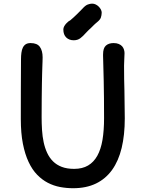

<svg xmlns="http://www.w3.org/2000/svg" viewBox="-20 -1001 786 1036"><path d="M91.8 0ZM92.3 -358.9Q91.8 -436.5 92.5 -514.9Q93.3 -593.3 93.3 -679.2Q93.3 -699.7 95.5 -716.3Q97.7 -732.9 103.5 -744.6Q109.4 -756.3 119.4 -762.5Q129.4 -768.6 145 -768.6Q180.7 -768.6 195.3 -747.8Q210 -727.1 210 -691.4Q210 -681.2 209.5 -669.4Q209 -657.7 208.5 -641.6Q208 -625.5 207.3 -602.5Q206.5 -579.6 206.1 -547.4Q205.6 -515.1 205.1 -471.2Q204.6 -427.2 204.6 -368.7Q204.6 -333.5 206.8 -299.1Q209 -264.6 215.6 -233.6Q222.2 -202.6 234.4 -176.3Q246.6 -149.9 265.9 -130.6Q285.2 -111.3 313.2 -100.6Q341.3 -89.8 379.9 -89.8Q424.3 -89.8 455.1 -107.9Q485.8 -126 505.1 -160.6Q524.4 -195.3 533 -246.3Q541.5 -297.4 541.5 -363.3Q541.5 -481.9 539.6 -564Q537.6 -646 536.6 -682.6Q536.1 -689.9 536.1 -697.8Q536.1 -705.6 536.1 -707Q536.1 -741.7 551.5 -755.1Q566.9 -768.6 592.8 -768.6Q609.4 -768.6 620.8 -763.7Q632.3 -758.8 639.2 -751Q646 -743.2 648.9 -733.4Q651.9 -723.6 651.9 -714.4Q651.9 -698.2 650.6 -681.4Q649.4 -664.6 649.4 -646.5Q649.4 -607.4 649.9 -574.2Q650.4 -541 651.4 -510.7Q651.4 -475.6 652.3 -439.7Q653.3 -403.8 653.3 -362.3Q653.3 -272.9 636.5 -202.9Q619.6 -132.8 585 -84.5Q550.3 -36.1 497.8 -10.7Q445.3 14.6 374.5 14.6Q338.9 14.6 304.2 8.1Q269.5 1.5 238.3 -14.6Q207 -30.8 180.4 -58.1Q153.8 -85.4 134.3 -127Q114.7 -168.5 103.5 -225.6Q92.3 -282.7 92.3 -358.9ZM377.9 -783.7Q353 -783.7 337.4 -798.8Q321.8 -814 321.8 -841.8Q321.8 -850.6 326.2 -858.6Q330.6 -866.7 336.7 -873.5Q342.8 -880.4 349.1 -885.3Q355.5 -890.1 359.4 -891.6Q368.2 -898.9 377.2 -907.2Q386.2 -915.5 395 -924.1Q403.8 -932.6 411.6 -940.7Q419.4 -948.7 425.3 -954.6Q440.9 -972.2 454.1 -976.8Q467.3 -981.4 477.1 -981.4Q487.3 -981.4 496.6 -976.8Q505.9 -972.2 512.9 -965.1Q520 -958 524.4 -949.5Q528.8 -940.9 528.8 -932.6Q528.3 -918 524.2 -906Q520 -894 503.4 -880.9Q496.6 -875.5 492.7 -871.8Q488.8 -868.2 484.4 -863.8Q480 -859.4 474.1 -853.5Q468.3 -847.7 458 -838.4Q454.1 -835 449.5 -829.8Q444.8 -824.7 440.9 -820.8Q429.2 -807.1 414.3 -795.4Q399.4 -783.7 377.9 -783.7Z"/></svg>

Font: Autour One
Style: Regular
Weight: 400
Version: Version 1.007; ttfautohint (v0.92) -l 24 -r 24 -G 200 -x 7 -